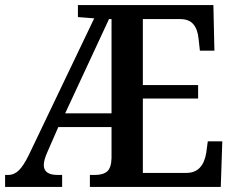

<svg xmlns="http://www.w3.org/2000/svg" viewBox="-20 -734 925 754"><path d="M0 -47H12Q36 -47 54.5 -65.5Q73 -84 93 -125L350 -662L286 -667V-714H818L822 -535H765L760 -580Q757 -617 740 -638Q723 -659 688 -659H541V-400H758V-347H541V-55H712Q777 -55 790 -134L796 -179H853L847 0H333V-47H353Q385 -47 401 -61Q417 -75 418 -113V-235H209L167 -139Q152 -106 152 -86Q152 -47 206 -47H224V0H0ZM418 -289V-659H408L236 -289Z"/></svg>

Font: Noto Serif NarrowSemiBold
Style: Regular
Weight: 600
Width: 4
Designer: Monotype Design Team
Foundry: Monotype Imaging Inc.
Version: Version 1.001